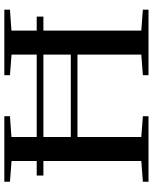

<svg xmlns="http://www.w3.org/2000/svg" viewBox="70 -773 703 883"><g transform="rotate(-90 421.5 -331.5)"><path d="M27.3 0V-25.9L122.6 -33.2V-483.4H55.7V-514.2H122.6V-629.9L27.3 -637.2V-663.1H328.6V-637.2L232.9 -630.4V-514.2H611.8V-629.9L517.1 -637.2V-663.1H818.4V-637.2L722.2 -630.4V-514.2H786.6V-483.4H722.2V-33.2L818.4 -25.9V0H517.1V-25.9L611.8 -33.2V-326.7H232.9V-33.2L328.6 -25.9V0ZM232.9 -357.4H611.8V-483.4H232.9Z"/></g></svg>

Font: Elstob 14pt Medium
Style: Regular
Weight: 500
Designer: Peter S. Baker
Version: Version 1.015